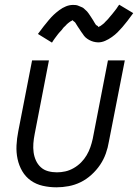

<svg xmlns="http://www.w3.org/2000/svg" viewBox="-20 -788 590 820"><path d="M221 12Q191 12 162.5 5.5Q134 -1 111.5 -17Q89 -33 75 -57Q61 -81 55 -109Q49 -137 50.5 -167Q52 -197 58 -227L117 -530H189L128 -215Q124 -195 122.5 -175.5Q121 -156 123.5 -137.5Q126 -119 133.5 -102.5Q141 -86 154 -74Q167 -62 185 -57Q203 -52 223 -52Q241 -52 259 -56Q277 -60 294.5 -70Q312 -80 326 -94Q340 -108 350 -125Q360 -142 366 -159.5Q372 -177 376 -195L441 -530H513L445 -183Q441 -158 432 -132.5Q423 -107 407.5 -84Q392 -61 370.5 -41.5Q349 -22 324.5 -10Q300 2 273.5 7Q247 12 221 12ZM202 -606 142 -643Q155 -661 166.5 -675.5Q178 -690 188.5 -702.5Q199 -715 209 -724.5Q219 -734 233 -744.5Q247 -755 262 -761Q277 -767 292 -767Q297 -767 302.5 -766.5Q308 -766 312 -764.5Q316 -763 320.5 -761Q325 -759 330 -757Q335 -755 338 -752Q341 -749 344.5 -746Q348 -743 351.5 -739.5Q355 -736 357.5 -732Q360 -728 363 -724Q366 -720 368 -716.5Q370 -713 372.5 -709.5Q375 -706 378 -701Q381 -696 383.5 -691.5Q386 -687 388.5 -683.5Q391 -680 395.5 -678Q400 -676 399 -672L398 -671Q399 -673 403.5 -674.5Q408 -676 411 -678.5Q414 -681 419 -684.5Q424 -688 425.5 -690Q427 -692 429 -694Q431 -696 433.5 -698.5Q436 -701 438.5 -703.5Q441 -706 443 -708.5Q445 -711 447.5 -714Q450 -717 453 -720.5Q456 -724 459 -727.5Q462 -731 464.5 -734.5Q467 -738 470.5 -742Q474 -746 477 -750.5Q480 -755 483 -759.5Q486 -764 489 -768L549 -732Q536 -714 524.5 -699Q513 -684 502.5 -672Q492 -660 482 -650Q472 -640 458 -630Q444 -620 429 -613.5Q414 -607 399 -607Q394 -607 388.5 -608Q383 -609 379 -610Q375 -611 370 -613Q365 -615 360.5 -617.5Q356 -620 352.5 -622.5Q349 -625 345.5 -628Q342 -631 339 -635Q336 -639 333.5 -643Q331 -647 328 -650.5Q325 -654 323 -658Q321 -662 318.5 -665Q316 -668 313 -673Q310 -678 307 -682.5Q304 -687 302 -690.5Q300 -694 295.5 -696.5Q291 -699 291 -703H292Q292 -702 287.5 -700Q283 -698 280 -696Q277 -694 272 -690Q267 -686 265.5 -684.5Q264 -683 262 -680.5Q260 -678 257.5 -676Q255 -674 252.5 -671.5Q250 -669 248 -666Q246 -663 243.5 -660Q241 -657 238 -654Q235 -651 232 -647.5Q229 -644 226 -640Q223 -636 220 -632Q217 -628 214 -624Q211 -620 208 -615.5Q205 -611 202 -606Z"/></svg>

Font: Lode Term
Style: Italic
Weight: 400
Italic angle: -11°
Monospace: yes
Designer: Belleve Invis
Foundry: Belleve Invis
Version: Version 29.2.0